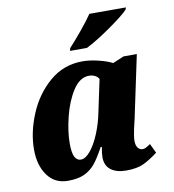

<svg xmlns="http://www.w3.org/2000/svg" viewBox="-85 -841 839 927"><g transform="rotate(-10 334.0 -378.0)"><path d="M38 -167Q38 -250 74.5 -338.5Q111 -427 180 -486.5Q249 -546 342 -546Q378 -546 420.5 -535.5Q463 -525 487 -512L542 -535H607L542 -228Q540 -221 531.5 -183Q523 -145 523 -124Q523 -102 532 -90Q541 -78 555 -78Q563 -78 570.5 -81.5Q578 -85 583.5 -89Q589 -93 594 -96L616 -50Q578 -21 545.5 -5.5Q513 10 460 10Q412 10 384.5 -11Q357 -32 357 -73Q357 -92 363 -123H357Q330 -73 308.5 -46.5Q287 -20 255.5 -5Q224 10 174 10Q110 10 74 -39.5Q38 -89 38 -167ZM375 -288 409 -448Q402 -460 389 -466Q376 -472 361 -472Q316 -472 282.5 -420.5Q249 -369 231 -296.5Q213 -224 213 -166Q213 -119 223.5 -99.5Q234 -80 253 -80Q276 -80 300.5 -110Q325 -140 345 -188.5Q365 -237 375 -288ZM295 -619Q323 -649 358.5 -692Q394 -735 415 -766H594L591 -756Q568 -731 497.5 -681.5Q427 -632 375 -606H292Z"/></g></svg>

Font: Noto Serif NarrowBlack
Style: Italic
Weight: 900
Width: 4
Italic angle: -12°
Designer: Monotype Design Team
Foundry: Monotype Imaging Inc.
Version: Version 1.001